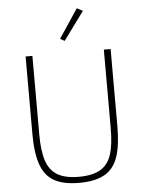

<svg xmlns="http://www.w3.org/2000/svg" viewBox="-62 -984 781 1044"><g transform="rotate(-5 329.0 -461.5)"><path d="M97 -698H134V-268Q134 -179 152 -125Q170 -71 212.5 -46Q255 -21 329 -21Q403 -21 446 -46Q489 -71 506.5 -125Q524 -179 524 -268V-698H561V-274Q561 -171 539 -108Q517 -45 465.5 -16.5Q414 12 328 12Q242 12 191.5 -16.5Q141 -45 119 -108Q97 -171 97 -274ZM429 -918 316 -764 292 -777 397 -935Z"/></g></svg>

Font: IBM Plex Sans ExtraLight
Style: Regular
Weight: 250
Designer: Mike Abbink, Paul van der Laan, Pieter van Rosmalen
Foundry: Bold Monday
Version: Version 3.201